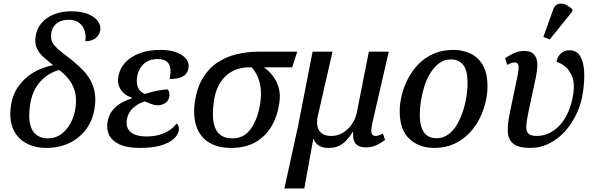

<svg xmlns="http://www.w3.org/2000/svg" viewBox="-20 -829 3379 1089"><path d="M238 10Q173 9 124.5 -19Q76 -47 53.5 -100Q31 -153 42 -229Q51 -292 84.5 -339.5Q118 -387 169 -417.5Q220 -448 281 -459Q252 -483 227.5 -504.5Q203 -526 189.5 -554Q176 -582 182 -622Q188 -666 215 -698Q242 -730 285.5 -747.5Q329 -765 383 -765Q442 -765 480 -749Q518 -733 535 -709Q552 -685 549 -660Q544 -628 521 -611.5Q498 -595 464 -595Q469 -629 459.5 -656.5Q450 -684 427.5 -700.5Q405 -717 370 -717Q327 -717 301.5 -696.5Q276 -676 271 -643Q267 -615 274.5 -595Q282 -575 307 -552.5Q332 -530 379 -495Q416 -466 444.5 -437.5Q473 -409 491.5 -376.5Q510 -344 517 -305.5Q524 -267 517 -218Q507 -148 468.5 -96Q430 -44 370.5 -16.5Q311 11 238 10ZM247 -44Q292 -43 326 -67.5Q360 -92 381 -132Q402 -172 408 -216Q416 -272 404 -312.5Q392 -353 368 -382Q344 -411 315 -432Q274 -421 239.5 -395Q205 -369 181.5 -328.5Q158 -288 150 -231Q141 -164 151 -123.5Q161 -83 186.5 -64Q212 -45 247 -44Z M773 10Q701 10 658 -10Q615 -30 599 -63.5Q583 -97 590 -137Q597 -177 618 -203Q639 -229 667.5 -245Q696 -261 726 -270L728 -275Q685 -289 664.5 -321.5Q644 -354 651 -394Q659 -440 690 -474Q721 -508 772 -527Q823 -546 889 -546Q948 -546 985 -530.5Q1022 -515 1038 -492Q1054 -469 1049 -444Q1046 -423 1034 -409Q1022 -395 999.5 -388Q977 -381 942 -381Q950 -419 945.5 -444Q941 -469 923.5 -481.5Q906 -494 873 -494Q837 -494 813 -479.5Q789 -465 775.5 -442.5Q762 -420 758 -394Q754 -370 757.5 -350Q761 -330 772.5 -316.5Q784 -303 802 -296Q838 -308 874.5 -315Q911 -322 930 -322Q939 -313 940.5 -301.5Q942 -290 940 -280Q936 -257 916.5 -244Q897 -231 871 -232Q858 -232 838.5 -239Q819 -246 802 -254Q776 -246 754.5 -232Q733 -218 719 -198.5Q705 -179 700 -154Q694 -121 705.5 -99Q717 -77 744 -66Q771 -55 812 -55Q850 -55 882.5 -64Q915 -73 940 -89.5Q965 -106 982 -129Q989 -124 992.5 -113Q996 -102 994 -89Q990 -64 965.5 -41.5Q941 -19 894 -4.5Q847 10 773 10Z M1291 10Q1215 10 1165 -21Q1115 -52 1094.5 -110.5Q1074 -169 1085 -250Q1097 -332 1131 -387.5Q1165 -443 1215 -475.5Q1265 -508 1324.5 -522Q1384 -536 1448 -536H1666L1637 -447H1477Q1502 -430 1525 -401.5Q1548 -373 1560 -334Q1572 -295 1564 -244Q1555 -175 1522.5 -117Q1490 -59 1432.5 -24.5Q1375 10 1291 10ZM1299 -44Q1364 -44 1403.5 -99.5Q1443 -155 1456 -245Q1464 -298 1457.5 -337Q1451 -376 1437 -403.5Q1423 -431 1407 -447H1387Q1362 -447 1331.5 -438.5Q1301 -430 1272 -408Q1243 -386 1221.5 -347Q1200 -308 1192 -247Q1184 -187 1190.5 -141Q1197 -95 1223.5 -69.5Q1250 -44 1299 -44Z M1593 240 1671 -116 1753 -536H1866L1781 -164Q1776 -138 1780.5 -113.5Q1785 -89 1804 -73.5Q1823 -58 1860 -58Q1896 -58 1926 -76.5Q1956 -95 1976 -125Q1996 -155 2003 -186L2072 -536H2185L2093 -136Q2083 -91 2087 -74.5Q2091 -58 2111 -58Q2120 -58 2130 -61.5Q2140 -65 2152 -72L2164 -35Q2141 -18 2114.5 -5.5Q2088 7 2057 7Q2027 7 2010 -3.5Q1993 -14 1987 -33.5Q1981 -53 1983 -81H1981Q1964 -54 1944.5 -33Q1925 -12 1901 -1Q1877 10 1843 10Q1819 10 1802.5 3.5Q1786 -3 1775 -14.5Q1764 -26 1759 -42H1757L1706 240Z M2443 10Q2357 10 2302 -41.5Q2247 -93 2247 -198Q2247 -242 2259 -290.5Q2271 -339 2295 -384.5Q2319 -430 2355 -466.5Q2391 -503 2440 -524.5Q2489 -546 2551 -546Q2605 -546 2649 -525Q2693 -504 2719 -458.5Q2745 -413 2745 -338Q2745 -295 2733.5 -247.5Q2722 -200 2699 -154.5Q2676 -109 2640 -72Q2604 -35 2555 -12.5Q2506 10 2443 10ZM2456 -45Q2493 -45 2522 -66Q2551 -87 2571.5 -121.5Q2592 -156 2605.5 -197.5Q2619 -239 2625.5 -281Q2632 -323 2632 -358Q2632 -430 2607 -461Q2582 -492 2538 -492Q2500 -492 2471.5 -471Q2443 -450 2421.5 -415.5Q2400 -381 2387 -339.5Q2374 -298 2367.5 -256Q2361 -214 2361 -178Q2361 -130 2373 -100.5Q2385 -71 2406 -58Q2427 -45 2456 -45Z M2985 10Q2921 10 2892 -13.5Q2863 -37 2860.5 -79.5Q2858 -122 2870 -181L2915 -397Q2924 -441 2920.5 -458Q2917 -475 2898 -475Q2889 -475 2878.5 -471Q2868 -467 2857 -461L2845 -498Q2864 -513 2892.5 -526.5Q2921 -540 2953 -540Q2982 -540 2998.5 -529Q3015 -518 3022 -497.5Q3029 -477 3027.5 -451Q3026 -425 3020 -394L2975 -183Q2967 -143 2965 -115Q2963 -87 2975.5 -72.5Q2988 -58 3024 -58Q3064 -58 3098.5 -75.5Q3133 -93 3160.5 -125Q3188 -157 3206 -201Q3224 -245 3232 -299Q3240 -356 3225.5 -393.5Q3211 -431 3185.5 -451.5Q3160 -472 3137 -478Q3142 -510 3162.5 -527Q3183 -544 3209 -544Q3250 -544 3270 -511.5Q3290 -479 3293 -426Q3296 -373 3287 -309Q3279 -248 3253.5 -191Q3228 -134 3188.5 -88.5Q3149 -43 3097.5 -16.5Q3046 10 2985 10ZM3098 -605 3062 -620 3118 -776Q3125 -795 3138 -802.5Q3151 -810 3166.5 -808.5Q3182 -807 3197.5 -798Q3213 -789 3227 -776L3226 -764Z"/></svg>

Font: ET Text
Style: Italic
Weight: 470
Italic angle: -12°
Designer: Monotype Design Team
Foundry: Monotype Imaging Inc.
Version: Version 2.009